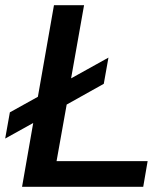

<svg xmlns="http://www.w3.org/2000/svg" viewBox="-26 -720 631 740"><path d="M543 -99 526 0H59L102 -246L-6 -186L12 -287L120 -347L182 -700H298L248 -418L392 -498L374 -397L231 -317L192 -99Z"/></svg>

Font: Chakra Petch SemiBold
Style: Italic
Weight: 600
Italic angle: -10°
Designer: Katatrad Aksorn Co.,Ltd.
Foundry: Cadson Demak Co.,Ltd.
Version: Version 1.000; ttfautohint (v1.6)